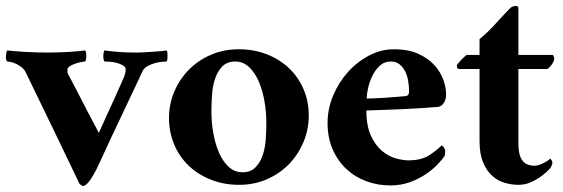

<svg xmlns="http://www.w3.org/2000/svg" viewBox="-24 -612 1884 643"><path d="M135 -436Q151 -436 169 -436.5Q187 -437 204.5 -438Q222 -439 237 -440.5Q252 -442 261 -443Q265 -439 265 -425Q265 -411 261 -406Q257 -406 247 -404Q237 -402 227 -398.5Q217 -395 209.5 -390Q202 -385 202 -379Q202 -377 202 -372.5Q202 -368 204 -364Q218 -338 235.5 -304Q253 -270 269 -239Q288 -204 307 -167Q320 -196 334 -227Q346 -253 360 -283.5Q374 -314 386 -342Q390 -350 393.5 -360.5Q397 -371 397 -379Q397 -388 387 -393.5Q377 -399 364.5 -402Q352 -405 340.5 -405.5Q329 -406 326 -406Q324 -408 323 -413Q322 -418 322 -424Q322 -430 323 -435Q324 -440 325 -443Q348 -440 374.5 -438Q401 -436 430 -436Q446 -436 462 -437Q478 -438 492 -439Q506 -440 517 -441Q528 -442 534 -443Q536 -441 536.5 -436Q537 -431 537 -425Q537 -419 536.5 -414Q536 -409 534 -406Q530 -406 518.5 -405Q507 -404 494.5 -400.5Q482 -397 470 -390.5Q458 -384 453 -373Q446 -357 433.5 -331Q421 -305 406.5 -274Q392 -243 376 -209.5Q360 -176 345.5 -145Q331 -114 319 -87.5Q307 -61 299 -45Q270 11 254 11Q252 11 248 8Q244 5 242 3Q199 -87 156 -176Q113 -265 63 -368Q58 -379 48.5 -386.5Q39 -394 29.5 -398.5Q20 -403 11.5 -404.5Q3 -406 0 -406Q-5 -412 -4 -425Q-3 -438 0 -443Q10 -442 26.5 -440.5Q43 -439 62.5 -438Q82 -437 101 -436.5Q120 -436 135 -436Z M764 -406Q737 -406 721 -390Q705 -374 696.5 -349Q688 -324 686 -294Q684 -264 684 -237Q684 -204 690 -168.5Q696 -133 708.5 -103Q721 -73 741 -54Q761 -35 788 -35Q815 -35 831 -51Q847 -67 855.5 -91.5Q864 -116 866 -145.5Q868 -175 868 -202Q868 -235 862 -271Q856 -307 843.5 -337Q831 -367 811 -386.5Q791 -406 764 -406ZM775 -447Q827 -447 870 -430Q913 -413 944 -383.5Q975 -354 992.5 -313.5Q1010 -273 1010 -225Q1010 -178 992 -135.5Q974 -93 943 -61.5Q912 -30 869.5 -11.5Q827 7 777 7Q725 7 681.5 -10.5Q638 -28 607 -58Q576 -88 559 -129Q542 -170 542 -217Q542 -264 560 -306Q578 -348 609.5 -379.5Q641 -411 683.5 -429Q726 -447 775 -447Z M1285 -406Q1263 -406 1247.5 -391.5Q1232 -377 1222.5 -357Q1213 -337 1208.5 -316Q1204 -295 1204 -282Q1207 -282 1224.5 -282.5Q1242 -283 1263 -284.5Q1284 -286 1304 -287.5Q1324 -289 1333 -290Q1342 -291 1344 -296Q1346 -301 1346 -306Q1346 -323 1343 -341Q1340 -359 1332.5 -373.5Q1325 -388 1313.5 -397Q1302 -406 1285 -406ZM1295 -447Q1344 -447 1377.5 -431.5Q1411 -416 1431.5 -393Q1452 -370 1461 -344Q1470 -318 1470 -296Q1470 -279 1462 -267Q1454 -255 1443 -254Q1418 -252 1387.5 -250Q1357 -248 1325.5 -246.5Q1294 -245 1262.5 -244Q1231 -243 1203 -242Q1203 -190 1218.5 -157Q1234 -124 1256 -106Q1278 -88 1302 -81.5Q1326 -75 1343 -75Q1387 -75 1412.5 -91.5Q1438 -108 1455 -125Q1460 -123 1463.5 -117Q1467 -111 1467 -106Q1467 -93 1464 -88Q1457 -78 1441.5 -61.5Q1426 -45 1402.5 -29Q1379 -13 1349 -2Q1319 9 1283 9Q1241 9 1203 -5Q1165 -19 1136 -46Q1107 -73 1090 -112Q1073 -151 1073 -200Q1073 -247 1091.5 -291.5Q1110 -336 1141 -370.5Q1172 -405 1212 -426Q1252 -447 1295 -447Z M1826 -428Q1829 -428 1830.5 -423.5Q1832 -419 1832 -415Q1832 -408 1824.5 -397Q1817 -386 1809 -381H1712V-133Q1712 -93 1725 -75Q1738 -57 1766 -57Q1775 -57 1784 -60.5Q1793 -64 1800.5 -68Q1808 -72 1813 -76Q1818 -80 1819 -81Q1821 -79 1823.5 -75Q1826 -71 1826 -67Q1826 -63 1823 -56.5Q1820 -50 1818 -48Q1815 -44 1805 -35Q1795 -26 1781 -16.5Q1767 -7 1749.5 0Q1732 7 1712 7Q1689 7 1665.5 0Q1642 -7 1623.5 -24Q1605 -41 1593.5 -69Q1582 -97 1582 -139V-381H1511Q1507 -383 1506.5 -387Q1506 -391 1506 -394Q1514 -405 1521.5 -412.5Q1529 -420 1538 -428H1582V-481Q1611 -505 1637.5 -534.5Q1664 -564 1687 -587Q1695 -592 1703 -592Q1711 -592 1712 -587V-428Z"/></svg>

Font: Vermiglione
Style: Bold
Weight: 700
Version: Version 1.000